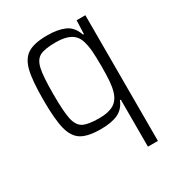

<svg xmlns="http://www.w3.org/2000/svg" viewBox="-171 -628 865 934"><g transform="rotate(-30 261.5 -161.0)"><path d="M382 -68Q366 -27 330 -9.5Q294 8 232 8Q160 8 124 -14Q88 -36 74 -91Q60 -146 60 -255Q60 -365 74 -419.5Q88 -474 124.5 -496Q161 -518 233 -518Q291 -518 330 -501Q369 -484 386 -434H391L394 -510H443V196H387V-68ZM375 -118Q382 -142 384.5 -174Q387 -206 387 -255Q387 -307 384.5 -340Q382 -373 373 -402Q362 -436 332.5 -452Q303 -468 252 -468Q189 -468 162 -453.5Q135 -439 125.5 -396.5Q116 -354 116 -255Q116 -156 125.5 -113.5Q135 -71 162 -56.5Q189 -42 252 -42Q304 -42 333.5 -59.5Q363 -77 375 -118Z"/></g></svg>

Font: Saira SemiCondensed Light
Style: Regular
Weight: 300
Width: 4
Designer: Hector Gatti with collaboration of the Omnibus-Type team
Foundry: Omnibus-Type
Version: Version 0.072; ttfautohint (v1.8)